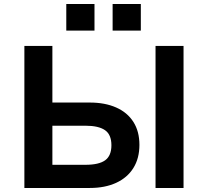

<svg xmlns="http://www.w3.org/2000/svg" viewBox="-20 -933 1032 953"><path d="M101 0V-705H240V-424H426Q501 -424 556.5 -399.5Q612 -375 642 -328Q672 -281 672 -214Q672 -147 642 -99Q612 -51 556.5 -25.5Q501 0 426 0ZM240 -115H404Q471 -115 502 -137.5Q533 -160 533 -212Q533 -265 501 -287Q469 -309 404 -309H240ZM752 0V-705H891V0ZM539 -781V-913H679V-781ZM309 -781V-913H449V-781Z"/></svg>

Font: Nunito Sans 6pt
Style: Bold
Weight: 700
Version: Version 3.101;gftools[0.9.27]